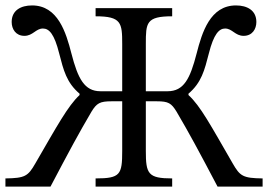

<svg xmlns="http://www.w3.org/2000/svg" viewBox="-25 -687 987 707"><path d="M161 0C231 -133 265 -196 312 -276C331 -307 343 -314 385 -314H425V-131C425 -44 418 -30 327 -30V0H609V-30C520 -30 512 -47 512 -131V-314H553C595 -314 606 -307 625 -276C672 -196 706 -133 776 0H942V-30C870 -31 859 -38 832 -85C751 -225 713 -297 669 -337V-342C717 -383 728 -428 744 -490C762 -562 782 -582 804 -582C830 -582 841 -555 872 -555C904 -555 919 -580 919 -606C919 -649 885 -667 844 -667C749 -667 719 -568 699 -490C675 -397 652 -351 592 -351H512V-525C512 -603 513 -627 609 -627V-657H327V-627C422 -627 425 -603 425 -525V-351H345C286 -351 262 -397 238 -490C218 -568 188 -667 93 -667C52 -667 18 -649 18 -606C18 -580 33 -555 65 -555C96 -555 107 -582 133 -582C156 -582 175 -562 193 -490C209 -428 220 -383 268 -342V-337C225 -297 185 -223 105 -85C78 -38 67 -31 -5 -30V0Z"/></svg>

Font: STIX Two Text
Style: Regular
Weight: 400
Designer: Ross Mills, John Hudson & Paul Hanslow, Tiro Typeworks Ltd; with prior portions MicroPress Inc., and Coen Hoffman.
Foundry: Tiro Typeworks Ltd
Version: Version 2.13 b171